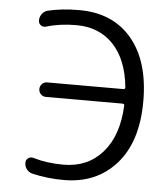

<svg xmlns="http://www.w3.org/2000/svg" viewBox="-53 -787 724 844"><g transform="rotate(5 309.0 -365.0)"><path d="M253 -57Q359 -57 424.5 -131.5Q490 -206 496 -339Q496 -347 488 -347H150Q136 -347 127 -356.5Q118 -366 118 -379Q118 -392 127 -401.5Q136 -411 150 -411H486Q494 -411 494 -419Q482 -541 419.5 -607Q357 -673 256 -673Q183 -673 124 -655Q111 -651 100.5 -658.5Q90 -666 90 -679Q90 -695 99.5 -708Q109 -721 124 -725Q185 -740 263 -740Q411 -740 494.5 -641Q578 -542 578 -365Q578 -187 491 -88.5Q404 10 260 10Q186 10 119 -6Q104 -10 94.5 -22.5Q85 -35 85 -51Q85 -64 95.5 -71.5Q106 -79 119 -75Q179 -57 253 -57Z"/></g></svg>

Font: Rounded Mplus 1c
Style: Regular
Weight: 400
Version: Version 1.059.20150529